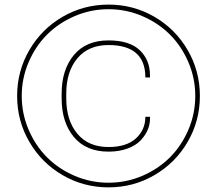

<svg xmlns="http://www.w3.org/2000/svg" viewBox="-20 -806 940 832"><path d="M107.2 -191.2Q54.2 -282.2 54.2 -390.1Q54.2 -498 107.2 -589.1Q160.2 -680.2 251.2 -733.2Q342.3 -786.1 450.2 -786.1Q558.1 -786.1 649.2 -733.2Q740.2 -680.2 793.2 -589.1Q846.2 -498 846.2 -390.1Q846.2 -282.2 793.2 -191.2Q740.2 -100.1 649.2 -47.1Q558.1 5.9 450.2 5.9Q342.3 5.9 251.2 -47.1Q160.2 -100.1 107.2 -191.2ZM104 -536.4Q74.2 -466.8 74.2 -390.1Q74.2 -313.5 104 -243.9Q133.8 -174.3 184.1 -124Q234.4 -73.7 304 -43.9Q373.5 -14.2 450.2 -14.2Q526.9 -14.2 596.4 -43.9Q666 -73.7 716.3 -124Q766.6 -174.3 796.4 -243.9Q826.2 -313.5 826.2 -390.1Q826.2 -466.8 796.4 -536.4Q766.6 -606 716.3 -656.2Q666 -706.5 596.4 -736.3Q526.9 -766.1 450.2 -766.1Q373.5 -766.1 304 -736.3Q234.4 -706.5 184.1 -656.2Q133.8 -606 104 -536.4ZM450.2 -148.9Q353 -148.9 300 -212.4Q247.1 -275.9 247.1 -379.9V-399.9Q247.1 -503.9 300 -567.4Q353 -630.9 450.2 -630.9Q541.5 -630.9 585.7 -588.4Q629.9 -545.9 629.9 -480V-470.2H609.9Q609.9 -610.8 450.2 -610.8Q363.3 -610.8 315.2 -553.2Q267.1 -495.6 267.1 -399.9V-379.9Q267.1 -284.2 315.2 -226.6Q363.3 -168.9 450.2 -168.9Q528.3 -168.9 569.1 -206.3Q609.9 -243.7 609.9 -299.8H629.9V-290Q629.9 -266.1 619.6 -242.4Q609.4 -218.8 589.1 -197.3Q568.8 -175.8 532.7 -162.4Q496.6 -148.9 450.2 -148.9Z"/></svg>

Font: Cooper Hewitt
Style: Thin Italic
Weight: 702
Designer: Village Type and Design LLC
Foundry: Cooper Hewitt Smithsonian Design Museum
Version: 1.000